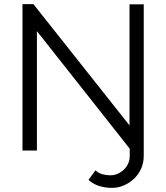

<svg xmlns="http://www.w3.org/2000/svg" viewBox="-20 -730 806 931"><path d="M159 -579V0H89V-710H142L608 -122V-709H677V25Q677 60 664 88.5Q651 117 629 137.5Q607 158 579.5 169.5Q552 181 523 181Q491 181 461.5 172Q432 163 409 142L443 96Q458 110 477 115Q496 120 515 120Q533 120 549.5 113Q566 106 579.5 93.5Q593 81 601 64Q609 47 609 27V-9Z"/></svg>

Font: Oxford Sans
Style: Regular
Weight: 400
Designer: Matt McInerney, Pablo Impallari, Rodrigo Fuenzalida
Foundry: Matt McInerney, Pablo Impallari, Rodrigo Fuenzalida
Version: Version 3.000g; ttfautohint (v1.5) -l 8 -r 28 -G 28 -x 14 -D